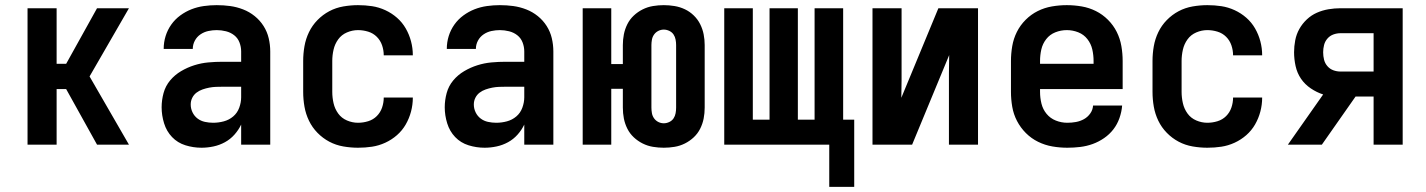

<svg xmlns="http://www.w3.org/2000/svg" viewBox="-20 -562 5540 746"><path d="M481 0H357L237 -216H200V0H87V-530H200V-314H237L357 -530H481L328 -265Z M763 12Q731 12 700.5 2.5Q670 -7 648.5 -29.5Q627 -52 617.5 -83Q608 -114 608 -145Q608 -173 615.5 -200.5Q623 -228 641 -249.5Q659 -271 683.5 -285.5Q708 -300 735 -308.5Q762 -317 789.5 -319.5Q817 -322 845 -322H917V-362Q917 -380 910.5 -397Q904 -414 890 -425Q876 -436 858 -440.5Q840 -445 822 -445Q806 -445 789.5 -441.5Q773 -438 759 -428.5Q745 -419 737 -404Q729 -389 729 -372H616Q616 -398 623.5 -422Q631 -446 645.5 -466.5Q660 -487 680.5 -502Q701 -517 724 -526Q747 -535 772 -538.5Q797 -542 822 -542Q849 -542 874.5 -538.5Q900 -535 924.5 -525.5Q949 -516 969.5 -499.5Q990 -483 1004 -461Q1018 -439 1024 -413.5Q1030 -388 1030 -362V0H917V-78Q907 -57 891 -39Q875 -21 854 -9.5Q833 2 809.5 7Q786 12 763 12ZM808 -85Q829 -85 849.5 -90.5Q870 -96 886 -109.5Q902 -123 909.5 -143.5Q917 -164 917 -184V-225H845Q832 -225 819 -224.5Q806 -224 793 -221.5Q780 -219 767 -214.5Q754 -210 743.5 -202Q733 -194 727 -182Q721 -170 721 -156Q721 -140 728 -125.5Q735 -111 747.5 -101.5Q760 -92 776 -88.5Q792 -85 808 -85Z M1371 12Q1343 12 1314 7Q1285 2 1259.5 -11.5Q1234 -25 1213.5 -46Q1193 -67 1180.5 -93Q1168 -119 1163 -147.5Q1158 -176 1158 -205V-325Q1158 -354 1163 -382.5Q1168 -411 1180.5 -437Q1193 -463 1213.5 -484Q1234 -505 1259.5 -518.5Q1285 -532 1314 -537Q1343 -542 1371 -542Q1399 -542 1425.5 -538Q1452 -534 1477 -522.5Q1502 -511 1522.5 -493Q1543 -475 1556.5 -451.5Q1570 -428 1577 -401.5Q1584 -375 1584 -348V-347H1471Q1471 -367 1464.5 -386Q1458 -405 1444 -419Q1430 -433 1410.5 -439Q1391 -445 1371 -445Q1349 -445 1328 -436Q1307 -427 1294 -409Q1281 -391 1276 -369Q1271 -347 1271 -325V-205Q1271 -183 1276 -161Q1281 -139 1294 -121Q1307 -103 1328 -94Q1349 -85 1371 -85Q1391 -85 1410.5 -91Q1430 -97 1444 -111Q1458 -125 1464.5 -144Q1471 -163 1471 -183H1584V-182Q1584 -155 1577 -128.5Q1570 -102 1556.5 -78.5Q1543 -55 1522.5 -37Q1502 -19 1477 -7.5Q1452 4 1425.5 8Q1399 12 1371 12Z M1863 12Q1831 12 1800.5 2.5Q1770 -7 1748.5 -29.5Q1727 -52 1717.5 -83Q1708 -114 1708 -145Q1708 -173 1715.5 -200.5Q1723 -228 1741 -249.5Q1759 -271 1783.5 -285.5Q1808 -300 1835 -308.5Q1862 -317 1889.5 -319.5Q1917 -322 1945 -322H2017V-362Q2017 -380 2010.5 -397Q2004 -414 1990 -425Q1976 -436 1958 -440.5Q1940 -445 1922 -445Q1906 -445 1889.5 -441.5Q1873 -438 1859 -428.5Q1845 -419 1837 -404Q1829 -389 1829 -372H1716Q1716 -398 1723.5 -422Q1731 -446 1745.5 -466.5Q1760 -487 1780.5 -502Q1801 -517 1824 -526Q1847 -535 1872 -538.5Q1897 -542 1922 -542Q1949 -542 1974.5 -538.5Q2000 -535 2024.5 -525.5Q2049 -516 2069.5 -499.5Q2090 -483 2104 -461Q2118 -439 2124 -413.5Q2130 -388 2130 -362V0H2017V-78Q2007 -57 1991 -39Q1975 -21 1954 -9.5Q1933 2 1909.5 7Q1886 12 1863 12ZM1908 -85Q1929 -85 1949.5 -90.5Q1970 -96 1986 -109.5Q2002 -123 2009.5 -143.5Q2017 -164 2017 -184V-225H1945Q1932 -225 1919 -224.5Q1906 -224 1893 -221.5Q1880 -219 1867 -214.5Q1854 -210 1843.5 -202Q1833 -194 1827 -182Q1821 -170 1821 -156Q1821 -140 1828 -125.5Q1835 -111 1847.5 -101.5Q1860 -92 1876 -88.5Q1892 -85 1908 -85Z M2559 12Q2538 12 2517 8.5Q2496 5 2477 -4.5Q2458 -14 2442.5 -28.5Q2427 -43 2417.5 -62Q2408 -81 2404 -101.5Q2400 -122 2400 -144V-217H2355V0H2244V-530H2355V-313H2400V-387Q2400 -408 2404 -428.5Q2408 -449 2417.5 -468Q2427 -487 2442.5 -501.5Q2458 -516 2477 -525.5Q2496 -535 2517 -538.5Q2538 -542 2559 -542Q2580 -542 2601 -538.5Q2622 -535 2641 -526Q2660 -517 2675.5 -502Q2691 -487 2700.5 -468Q2710 -449 2714 -428.5Q2718 -408 2718 -387V-144Q2718 -122 2714 -101.5Q2710 -81 2700.5 -62Q2691 -43 2675.5 -28.5Q2660 -14 2641 -4.5Q2622 5 2601 8.5Q2580 12 2559 12ZM2559 -83Q2570 -83 2580.5 -88Q2591 -93 2597 -102Q2603 -111 2605 -122Q2607 -133 2607 -144V-387Q2607 -397 2605 -408Q2603 -419 2597 -428Q2591 -437 2580.5 -442Q2570 -447 2559 -447Q2548 -447 2538 -442Q2528 -437 2521.5 -428Q2515 -419 2513 -408Q2511 -397 2511 -387V-144Q2511 -133 2513 -122Q2515 -111 2521.5 -102Q2528 -93 2538 -88Q2548 -83 2559 -83Z M3202 164V0H2794V-530H2905V-97H2970V-530H3080V-97H3145V-530H3256V-97H3299V164Z M3370 0V-530H3483V-318Q3483 -284 3483 -250Q3483 -216 3482 -182L3626 -530H3780V0H3667V-212Q3667 -246 3667 -280Q3667 -314 3668 -348L3524 0Z M4127 12Q4098 12 4069 7Q4040 2 4013.5 -11Q3987 -24 3966 -45Q3945 -66 3931.5 -92Q3918 -118 3913 -147Q3908 -176 3908 -205V-325Q3908 -354 3913 -383Q3918 -412 3931 -438Q3944 -464 3965 -485Q3986 -506 4012 -519Q4038 -532 4067 -537Q4096 -542 4125 -542Q4154 -542 4183 -537Q4212 -532 4238 -519Q4264 -506 4285 -485Q4306 -464 4319 -438Q4332 -412 4337 -383Q4342 -354 4342 -325V-216H4021V-205Q4021 -182 4026.5 -159.5Q4032 -137 4046.5 -119.5Q4061 -102 4082.5 -93.5Q4104 -85 4127 -85Q4144 -85 4160.5 -88Q4177 -91 4191.5 -99Q4206 -107 4216 -121Q4226 -135 4227 -152H4340Q4338 -127 4329.5 -103Q4321 -79 4306 -59.5Q4291 -40 4270 -25.5Q4249 -11 4225.5 -2.5Q4202 6 4177 9Q4152 12 4127 12ZM4021 -314H4229V-325Q4229 -348 4224 -370Q4219 -392 4205 -410Q4191 -428 4169.5 -436.5Q4148 -445 4125 -445Q4102 -445 4080.5 -436.5Q4059 -428 4045 -410Q4031 -392 4026 -370Q4021 -348 4021 -325Z M4671 12Q4643 12 4614 7Q4585 2 4559.5 -11.5Q4534 -25 4513.5 -46Q4493 -67 4480.5 -93Q4468 -119 4463 -147.5Q4458 -176 4458 -205V-325Q4458 -354 4463 -382.5Q4468 -411 4480.5 -437Q4493 -463 4513.5 -484Q4534 -505 4559.5 -518.5Q4585 -532 4614 -537Q4643 -542 4671 -542Q4699 -542 4725.5 -538Q4752 -534 4777 -522.5Q4802 -511 4822.5 -493Q4843 -475 4856.5 -451.5Q4870 -428 4877 -401.5Q4884 -375 4884 -348V-347H4771Q4771 -367 4764.5 -386Q4758 -405 4744 -419Q4730 -433 4710.5 -439Q4691 -445 4671 -445Q4649 -445 4628 -436Q4607 -427 4594 -409Q4581 -391 4576 -369Q4571 -347 4571 -325V-205Q4571 -183 4576 -161Q4581 -139 4594 -121Q4607 -103 4628 -94Q4649 -85 4671 -85Q4691 -85 4710.5 -91Q4730 -97 4744 -111Q4758 -125 4764.5 -144Q4771 -163 4771 -183H4884V-182Q4884 -155 4877 -128.5Q4870 -102 4856.5 -78.5Q4843 -55 4822.5 -37Q4802 -19 4777 -7.5Q4752 4 4725.5 8Q4699 12 4671 12Z M5116 0H4984L5121 -195Q5096 -203 5073 -218.5Q5050 -234 5035 -256Q5020 -278 5014 -305Q5008 -332 5008 -359Q5008 -382 5012.5 -405.5Q5017 -429 5028.5 -449.5Q5040 -470 5057.5 -486.5Q5075 -503 5096.5 -512.5Q5118 -522 5141.5 -526Q5165 -530 5189 -530H5430V0H5317V-187H5247ZM5189 -284H5317V-433H5189Q5174 -433 5160.5 -428Q5147 -423 5137.5 -412Q5128 -401 5124.5 -387Q5121 -373 5121 -359Q5121 -344 5124.5 -330Q5128 -316 5137.5 -305Q5147 -294 5160.5 -289Q5174 -284 5189 -284Z"/></svg>

Font: Lode
Style: Bold
Weight: 700
Monospace: yes
Designer: Belleve Invis
Foundry: Belleve Invis
Version: Version 29.2.0; ttfautohint (v1.8.3)